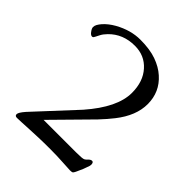

<svg xmlns="http://www.w3.org/2000/svg" viewBox="-189 -783 907 907"><g transform="rotate(45 264.0 -330.0)"><path d="M468.3 -100.6Q478.5 -100.6 478.5 -83.5Q478.5 -77.6 472.7 -63L465.8 -43.9Q447.3 0.5 442.1 2.9Q437 5.4 426.3 5.4Q415.5 5.4 375.7 2.7Q335.9 0 289.8 0Q243.7 0 211.9 1.2Q180.2 2.4 153.3 3.7Q126.5 4.9 106.4 6.1Q86.4 7.3 73.2 7.3Q60.1 7.3 60.1 -4.4Q60.1 -15.6 83.5 -42.5L268.1 -241.7Q374.5 -363.3 374.5 -460.4Q374.5 -536.1 333 -582Q292 -627.9 227.1 -627.9Q147.9 -627.9 97.2 -575.7Q81.5 -559.6 74.5 -545.4Q67.4 -531.2 64.7 -526.4Q62 -521.5 60.1 -518.6Q57.6 -515.1 52.7 -515.1Q47.9 -515.1 43 -518.8Q38.1 -522.5 34.2 -528.3Q24.4 -541 24.4 -550.3Q24.4 -559.6 29.5 -568.8Q34.7 -578.1 43.9 -588.9Q64.5 -612.3 97.2 -630.9Q161.1 -666.5 224.9 -666.5Q288.6 -666.5 332.3 -650.9Q376 -635.3 405.3 -608.9Q464.8 -556.2 464.8 -475.6Q464.8 -398.4 403.3 -320.3Q381.3 -292 349.1 -257.8L169.4 -75.2H386.7Q429.2 -75.2 437 -79.6Q444.8 -84 449.2 -89.4Q459 -100.6 468.3 -100.6Z"/></g></svg>

Font: Ovo
Style: Regular
Weight: 400
Designer: Nicole Fally
Foundry: Sorkin Type Co.
Version: Version 1.001